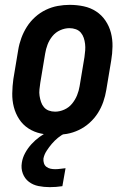

<svg xmlns="http://www.w3.org/2000/svg" viewBox="-20 -548 540 791"><path d="M206 8Q176 8 148 2Q120 -4 97 -19Q74 -34 59 -57Q44 -80 37 -107Q30 -134 30.5 -163.5Q31 -193 35 -222L55 -342Q59 -367 68 -391.5Q77 -416 91 -438Q105 -460 125 -478Q145 -496 169 -507.5Q193 -519 218 -523.5Q243 -528 267 -528Q297 -528 325 -522Q353 -516 376 -501Q399 -486 414.5 -463Q430 -440 437 -413Q444 -386 443.5 -356.5Q443 -327 438 -298L418 -178Q414 -153 405.5 -128.5Q397 -104 383 -82Q369 -60 349 -42Q329 -24 305 -12.5Q281 -1 255.5 3.5Q230 8 206 8ZM207 -88Q226 -88 245 -96.5Q264 -105 277 -121Q290 -137 297.5 -155.5Q305 -174 308 -193L328 -313Q330 -327 331 -340.5Q332 -354 330.5 -367Q329 -380 325 -392Q321 -404 313 -413.5Q305 -423 292.5 -427.5Q280 -432 266 -432Q247 -432 228 -423.5Q209 -415 196 -399Q183 -383 176 -364.5Q169 -346 166 -327L146 -207Q144 -193 142.5 -179.5Q141 -166 143 -153Q145 -140 149 -128Q153 -116 161 -106.5Q169 -97 181 -92.5Q193 -88 207 -88ZM185 223Q161 223 138.5 218.5Q116 214 99 201Q82 188 74 167Q66 146 70 122Q73 102 83.5 82.5Q94 63 109.5 46Q125 29 143 16Q161 3 181 -7L182 -8H251L250 0Q233 8 219 19.5Q205 31 193.5 44.5Q182 58 172 73.5Q162 89 159 105Q158 115 161 124.5Q164 134 171.5 139.5Q179 145 188 147Q197 149 207 149Q218 149 228.5 147.5Q239 146 250 145L237 219Q224 221 211 222Q198 223 185 223Z"/></svg>

Font: Iosevka Curly Slab
Style: Bold Italic
Weight: 700
Italic angle: -9°
Monospace: yes
Designer: Belleve Invis
Foundry: Belleve Invis
Version: Version 22.1.2; ttfautohint (v1.8.4)